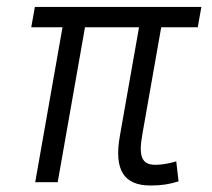

<svg xmlns="http://www.w3.org/2000/svg" viewBox="-20 -538 626 567"><path d="M424.3 9.8C456.5 9.8 479.5 6.3 507.3 -2.4L500.5 -61.5C477.5 -54.7 458 -51.3 438.5 -51.3C397 -51.3 389.2 -78.6 400.4 -141.6L456.1 -457.5H564L574.7 -517.6H83L72.3 -457.5H164.6L84 0H150.4L231 -457.5H390.6L334 -136.7C315.9 -35.2 346.7 9.8 424.3 9.8Z"/></svg>

Font: Cascadia Code NF Light
Style: Italic
Weight: 300
Italic angle: -10°
Monospace: yes
Designer: Aaron Bell
Foundry: Saja Typeworks
Version: Version 2404.023